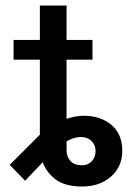

<svg xmlns="http://www.w3.org/2000/svg" viewBox="-20 -675 483 705"><path d="M319.6 -528.4V-456H224.4V-238.6Q257.8 -250 288.4 -250Q348 -250 388.5 -216.8Q429 -183.6 429 -120.7Q429 -63.2 387.6 -26.6Q346.2 9.9 281.2 9.9Q219.1 9.9 184.8 -15.8Q150.6 -41.5 136.7 -79.5L72.4 -11.4L15.6 -69.6L126.4 -180.4V-456H29.8V-528.4H126.4V-654.8H224.4V-528.4ZM224.4 -122.2Q224.4 -99.8 238.5 -84Q252.5 -68.2 281.2 -68.2Q303.6 -68.2 317.3 -83.3Q331 -98.4 331 -120.7Q331 -142 316.2 -157Q301.5 -171.9 277 -171.9Q251.8 -171.9 224.4 -155.9Z"/></svg>

Font: Interface
Style: Regular
Weight: 400
Designer: Rasmus Andersson
Foundry: rsms
Version: Version 1.8